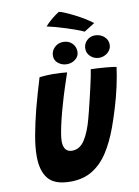

<svg xmlns="http://www.w3.org/2000/svg" viewBox="-111 -1130 879 1218"><g transform="rotate(-10 328.0 -521.0)"><path d="M242.5 15.5Q141.5 15.5 100 -35Q58.5 -85.5 58.5 -179Q58.5 -239.5 72 -314Q85.5 -388.5 108 -477Q120 -522.5 134 -571.5Q148 -620.5 163.5 -671Q184.5 -673.5 206.8 -674.8Q229 -676 248 -676Q273 -676 297.5 -674.5Q322 -673 341 -671Q327.5 -631 310.8 -580Q294 -529 279.5 -477Q266 -431 255.2 -386.8Q244.5 -342.5 237.8 -306.2Q231 -270 231 -248Q231 -176 287 -176Q336.5 -176 368.5 -225.8Q400.5 -275.5 422 -357.5Q427.5 -377.5 435.5 -409.2Q443.5 -441 452.2 -478.2Q461 -515.5 469.5 -552Q478 -588.5 484 -618.2Q490 -648 492 -664.5Q512 -664.5 538 -662.8Q564 -661 589.2 -659Q614.5 -657 632.8 -654.5Q651 -652 656 -650.5Q652.5 -624 647 -592.8Q641.5 -561.5 634.2 -528Q627 -494.5 618 -461Q591 -361.5 559.5 -275Q528 -188.5 486 -123.2Q444 -58 384.8 -21.2Q325.5 15.5 242.5 15.5ZM349.5 -722Q319 -722 294.8 -740.5Q270.5 -759 270.5 -789Q270.5 -821.5 293.8 -843.5Q317 -865.5 349 -865.5Q384.5 -865.5 406.5 -843.5Q428.5 -821.5 428.5 -789.5Q428.5 -760 405 -741Q381.5 -722 349.5 -722ZM558.5 -726.5Q527 -726.5 503.8 -747.2Q480.5 -768 480.5 -798.5Q480.5 -829.5 502.2 -850.5Q524 -871.5 554 -871.5Q587.5 -871.5 612.5 -850.8Q637.5 -830 637.5 -798Q637.5 -776.5 625.8 -760.5Q614 -744.5 596 -735.5Q578 -726.5 558.5 -726.5ZM355.5 -1058Q366.5 -1057 392.2 -1046.2Q418 -1035.5 450 -1019.2Q482 -1003 512.8 -984.5Q543.5 -966 564.5 -949L495.5 -906Q479 -914 450 -924.8Q421 -935.5 387 -946.5Q353 -957.5 320.2 -966.5Q287.5 -975.5 263.5 -980.5Q267.5 -986 281 -999.2Q294.5 -1012.5 314.2 -1028.5Q334 -1044.5 355.5 -1058Z"/></g></svg>

Font: Grandstander Thin
Style: Bold Italic
Weight: 700
Italic angle: -15°
Version: Version 1.200